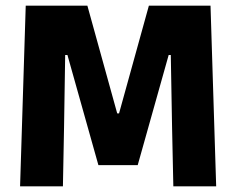

<svg xmlns="http://www.w3.org/2000/svg" viewBox="-20 -659 836 679"><path d="M51 0 71 -639H289L394.5 -258H401L506.5 -639H724.5L744.5 0H593L588.5 -209.5L584 -464.5H576.5L467 -75H328L218.5 -464.5H210.5L206.5 -209L202.5 0Z"/></svg>

Font: Anek Bangla
Style: Bold
Weight: 700
Designer: Sulekha Rajkumar (Bangla), Yesha Goshar (Latin)
Foundry: Ek Type
Version: Version 1.003